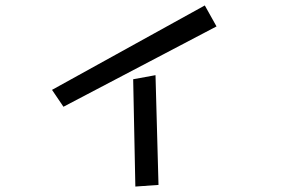

<svg xmlns="http://www.w3.org/2000/svg" viewBox="-20 -627 1040 705"><path d="M171 -297 732 -607 775 -530 213 -235ZM469 -336 551 -351 562 52 477 58Z"/></svg>

Font: Moralerspace Krypton JPDOC
Style: Regular
Weight: 400
Version: v0.0.6; ttfautohint (v1.8.4.7-5d5b-dirty) -l 6 -r 45 -G 200 